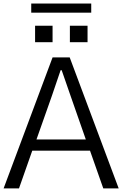

<svg xmlns="http://www.w3.org/2000/svg" viewBox="-24 -1052 683 1072"><path d="M179.7 -273.4H455.1L369.1 -519.5Q361.3 -542 344.2 -591.3Q327.1 -640.6 320.3 -660.2H314.5Q273.4 -540 266.6 -519.5ZM-3.9 0 269.5 -731.4H365.2L638.7 0H552.7L478.5 -210.9H156.2L82 0ZM171.9 -816.4V-908.2H269.5V-816.4ZM150.4 -981.4V-1032.2H485.4V-981.4ZM366.2 -816.4V-908.2H464.8V-816.4Z"/></svg>

Font: Gothic A1
Style: Regular
Weight: 400
Designer: HanYang I&C Co.,Ltd.
Foundry: HanYang I&C Co.,Ltd.
Version: Version 2.50